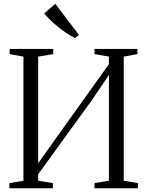

<svg xmlns="http://www.w3.org/2000/svg" viewBox="-20 -1004 786 1024"><path d="M30 0V-27.5L105 -40V-702L31.5 -715.5V-743H264V-715.5L183.5 -702V-133.5L289 -281.5L561 -662V-702L484 -715.5V-743H713V-715.5L640 -702V-40L715.5 -27.5V0H484V-27.5L561 -40V-604L468 -467L183.5 -74.5V-40L262 -27.5V0ZM380 -801Q361.5 -810 338 -825.2Q314.5 -840.5 291 -859.5Q267.5 -878.5 247.8 -897.8Q228 -917 216 -932.5L275 -983.5L400.5 -818.5L381 -801Z"/></svg>

Font: Merriweather 96pt Light
Style: Regular
Weight: 300
Version: Version 2.100